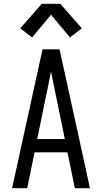

<svg xmlns="http://www.w3.org/2000/svg" viewBox="-20 -996 540 1016"><path d="M44 0 205 -735H295L349 -490L456 0H376L337 -190H163L124 0ZM323 -260 276 -490Q269 -522 262.5 -554Q256 -586 250 -618Q244 -586 237.5 -554Q231 -522 224 -490L177 -260ZM150 -798 87 -846 201 -976H299L413 -846L350 -798L250 -918Z"/></svg>

Font: Iosevka www.saffi
Style: Regular
Weight: 400
Monospace: yes
Designer: Belleve Invis
Foundry: Belleve Invis
Version: Version 22.0.2; ttfautohint (v1.8.3)